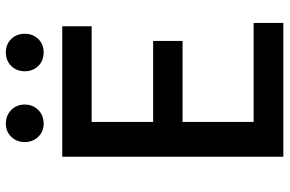

<svg xmlns="http://www.w3.org/2000/svg" viewBox="-182 -782 965 640"><g transform="rotate(-90 300.0 -462.5)"><path d="M97 0V-737H532V-639H213V-434H483V-336H213V-99H543V0ZM207 -799Q181 -799 163.5 -817Q146 -835 146 -862Q146 -889 163.5 -907Q181 -925 207 -925Q235 -925 253 -907Q271 -889 271 -862Q271 -835 253 -817Q235 -799 207 -799ZM445 -799Q417 -799 399.5 -817Q382 -835 382 -862Q382 -889 399.5 -907Q417 -925 445 -925Q472 -925 489.5 -907Q507 -889 507 -862Q507 -835 489.5 -817Q472 -799 445 -799Z"/></g></svg>

Font: Noto Sans SC Medium
Style: Regular
Weight: 500
Designer: Ryoko NISHIZUKA  (kana, bopomofo & ideographs); Paul D. Hunt (Latin, Greek & Cyrillic); Sandoll Communications , Soo-you
Foundry: Adobe
Version: Version 2.004-H2;hotconv 1.0.118;makeotfexe 2.5.65603